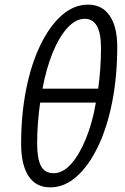

<svg xmlns="http://www.w3.org/2000/svg" viewBox="-20 -797 537 827"><path d="M196 10Q135 10 103 -38.5Q71 -87 71 -178Q71 -303 92.5 -411.5Q114 -520 153.5 -602Q193 -684 245.5 -730.5Q298 -777 359 -777Q420 -777 452.5 -729.5Q485 -682 485 -595Q485 -469 463.5 -359Q442 -249 402.5 -166.5Q363 -84 310.5 -37Q258 10 196 10ZM163 -415H403Q415 -501 415 -591Q415 -716 345 -716Q306 -716 270 -676.5Q234 -637 206.5 -569Q179 -501 163 -415ZM211 -51Q251 -51 286.5 -91Q322 -131 350 -199.5Q378 -268 393 -355H153Q147 -313 143.5 -269Q140 -225 140 -179Q140 -113 156.5 -82Q173 -51 211 -51Z"/></svg>

Font: Ubuntu Sans Condensed
Style: Italic
Weight: 400
Width: 3
Italic angle: -13.5°
Designer: Dalton Maag Ltd
Foundry: Dalton Maag Ltd
Version: Version 1.006; ttfautohint (v1.8.4.7-5d5b)